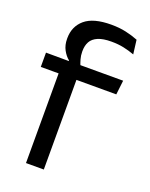

<svg xmlns="http://www.w3.org/2000/svg" viewBox="-130 -746 636 815"><g transform="rotate(20 188.0 -338.0)"><path d="M230 -676Q267.5 -676 297.2 -669.2Q327 -662.5 352 -652.5L360 -589Q335.5 -598 310.8 -603.2Q286 -608.5 255 -608.5Q217.5 -608.5 194.8 -598.8Q172 -589 162.2 -571.2Q152.5 -553.5 152.5 -528.5V-526Q152.5 -508.5 157 -492.8Q161.5 -477 167 -464L112.5 -462V-472Q97 -484 85.2 -505.5Q73.5 -527 73.5 -555.5V-558Q73.5 -611.5 111.5 -643.8Q149.5 -676 230 -676ZM90 0V-444.5H170.5V0ZM9.5 -405V-469.5L121 -469L154 -469.5H358L350.5 -405Z"/></g></svg>

Font: Anek Latin Medium
Style: Regular
Weight: 400
Version: Version 1.003